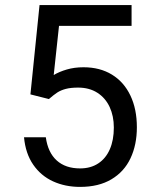

<svg xmlns="http://www.w3.org/2000/svg" viewBox="-20 -731 602 761"><path d="M136.7 -710.9H501.5V-628.4H213.9L192.9 -433.6Q214.8 -446.8 244.9 -455.6Q274.9 -464.4 311 -464.4Q376 -464.4 423.6 -435.3Q471.2 -406.2 496.8 -352.5Q522.5 -298.8 522.5 -226.6Q522.5 -157.2 497.3 -103.8Q472.2 -50.3 421.6 -20.3Q371.1 9.8 297.4 9.8Q238.3 9.8 190.2 -12.2Q142.1 -34.2 111.6 -78.4Q81.1 -122.6 75.2 -187H161.6Q169.9 -126.5 204.8 -95Q239.7 -63.5 297.4 -63.5Q339.4 -63.5 369.4 -83.3Q399.4 -103 415.3 -139.4Q431.2 -175.8 431.2 -225.6Q431.2 -271 414.6 -306.9Q397.9 -342.8 366 -363.3Q334 -383.8 289.6 -383.8Q260.7 -383.8 241 -378.7Q221.2 -373.5 207 -364.3Q192.9 -355 173.8 -338.4L100.6 -356.9Z"/></svg>

Font: Heebo
Style: Regular
Weight: 400
Designer: Oded Ezer
Foundry: Meir Sadan
Version: Version 2.001; ttfautohint (v1.5.14-ce02) -l 8 -r 50 -G 200 